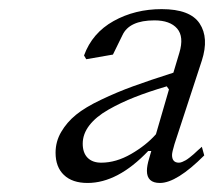

<svg xmlns="http://www.w3.org/2000/svg" viewBox="-20 -780 474 425"><path d="M377 -663.1Q387.7 -698.7 372.1 -716.8Q356.4 -734.9 321.8 -734.9Q266.1 -734.9 251 -702.1L230 -659.2L170.9 -648.9L166 -657.2Q184.1 -707 231.4 -733.4Q278.8 -759.8 337.9 -759.8Q400.9 -759.8 421.9 -728Q442.9 -696.3 426.8 -646L366.2 -460.9Q360.8 -442.9 360.8 -437Q360.8 -419.9 376 -419.9Q379.4 -419.9 383.5 -421.6Q387.7 -423.3 391.1 -425.3Q394.5 -427.2 400.1 -431.6Q405.8 -436 408.7 -438.7Q411.6 -441.4 418 -447.3Q424.3 -453.1 426.8 -455.1L432.1 -436Q371.1 -375 334 -375Q305.2 -375 305.2 -401.9Q305.2 -413.1 310.1 -429.2L314.9 -445.8H308.1Q240.7 -375 173.8 -375Q140.1 -375 121.6 -392.6Q103 -410.2 103 -441.9Q103 -466.8 115.5 -488Q127.9 -509.3 148.2 -525.9Q168.5 -542.5 203.9 -559.3Q239.3 -576.2 274.9 -589.1Q310.5 -602.1 363.8 -619.1ZM354 -582 349.1 -588.9Q309.1 -577.1 278.1 -564.9Q247.1 -552.7 219.7 -537.1Q192.4 -521.5 177.7 -502.4Q163.1 -483.4 163.1 -461.9Q163.1 -441.9 173.8 -430.9Q184.6 -419.9 204.1 -419.9Q236.8 -419.9 270.3 -439.2Q303.7 -458.5 325.2 -482.9Z"/></svg>

Font: Happy Times at the IKOB New Game Plus Edition
Style: Italic
Weight: 400
Italic angle: -16°
Designer: Lucas Le Bihan
Foundry: Lucas Le Bihan
Version: Version 1.000;PS 1.0;hotconv 1.0.88;makeotf.lib2.5.647800